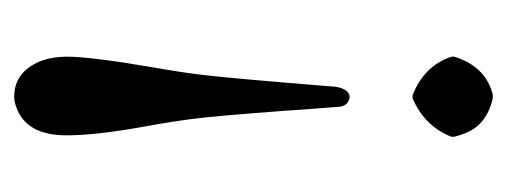

<svg xmlns="http://www.w3.org/2000/svg" viewBox="-240 -458 708 268"><g transform="rotate(-90 114.0 -324.0)"><path d="M112.8 -658.2Q147.5 -658.2 162.6 -621.6Q168.9 -605 168.9 -585Q168.9 -550.3 152.8 -457.5Q146.5 -421.9 143.1 -392.1Q139.2 -360.8 127.4 -216.3Q127 -211.9 127 -210Q124 -190.9 112.8 -189.9Q101.1 -191.4 99.1 -203.1Q98.6 -210 96.2 -240.7Q89.4 -338.9 84 -392.1Q80.1 -429.7 70.3 -482.4Q59.1 -545.4 59.1 -585Q59.1 -641.6 98.6 -655.3Q106 -658.2 112.8 -658.2ZM57.1 -43.9V-47.9Q71.8 -85.4 110.8 -102.1H115.2Q156.2 -85.9 168.9 -47.9V-43.9Q155.8 -2 119.6 8.8Q116.7 9.8 115.2 9.8H110.8Q73.7 1.5 62 -28.8Q59.1 -36.1 57.1 -43.9Z"/></g></svg>

Font: Linux Biolinum O
Style: Regular
Weight: 400
Designer: Philipp H. Poll
Foundry: Philipp H. Poll
Version: Version 1.0.4